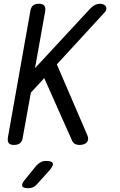

<svg xmlns="http://www.w3.org/2000/svg" viewBox="-20 -760 640 1020"><path d="M101 -30Q98 -9 86.5 0.5Q75 10 54.5 10Q34 10 26.5 0.5Q19 -9 22 -30L141 -700Q144 -721 155 -730.5Q166 -740 186.5 -740Q207 -740 215 -730.5Q223 -721 220 -700L166 -398L460 -715Q473 -728 485 -734Q497 -740 510 -740Q519 -740 528 -737Q537 -734 541.5 -727.5Q546 -721 545 -711.5Q544 -702 532 -690L282 -418L443 -44Q449 -31 448 -20.5Q447 -10 441 -3.5Q435 3 425 6.5Q415 10 403 10Q387 10 376.5 3.5Q366 -3 361 -17L215 -345L144 -268ZM113 194 172 121Q184 108 196.5 101.5Q209 95 225 95Q256 95 260.5 107.5Q265 120 242 146L178 217Q168 229 156 234.5Q144 240 130 240Q102 240 98 228Q94 216 113 194Z"/></svg>

Font: Maple Mono NL Light
Style: Italic
Weight: 300
Italic angle: -10°
Monospace: yes
Designer: subframe7536
Version: Version 7.000